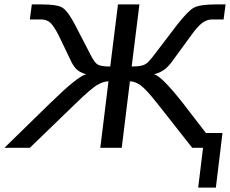

<svg xmlns="http://www.w3.org/2000/svg" viewBox="-26 -669 1041 869"><path d="M951 180 981 -67H906L802 -202C738 -283 695 -327 671 -333C716 -344 737 -367 764 -406L840 -510C858 -535 874 -554 889 -565C903 -576 919 -581 935 -581H986L995 -649H950C902 -649 870 -644 851 -634C833 -624 808 -598 775 -556L669 -417C653 -396 640 -382 629 -377C619 -371 599 -368 570 -368L605 -649H508L473 -368C445 -368 426 -371 416 -377C407 -382 397 -396 386 -417L314 -556C292 -598 273 -624 257 -634C242 -644 210 -649 163 -649H118L109 -581H160C177 -581 191 -576 203 -565C214 -554 226 -535 239 -510L289 -406C306 -368 321 -344 364 -333C338 -327 284 -283 201 -202L-6 0H109L318 -202C362 -245 394 -272 413 -284C432 -295 450 -301 465 -301L428 0H525L562 -301C577 -301 593 -295 609 -284C626 -272 651 -245 685 -202L844 0H893L871 180Z"/></svg>

Font: Gamestation Text
Style: Italic
Weight: 400
Designer: Jonas Hecksher
Foundry: Jonas Hecksher, Playtypeª, e-types AS
Version: Version 1.003